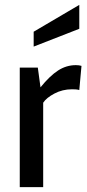

<svg xmlns="http://www.w3.org/2000/svg" viewBox="-20 -767 356 787"><path d="M61 0V-490H135L146 -409Q184 -456 218 -478Q252 -500 291 -500Q304 -500 314 -497L305 -398Q298 -400 291 -400.5Q284 -401 275 -401Q236 -401 203 -383.5Q170 -366 157 -346V0ZM118 -576V-637L305 -747V-649Z"/></svg>

Font: Cabin VF Beta
Style: Regular
Weight: 400
Designer: Pablo Impallari
Foundry: Pablo Impallari. http://www.impallari.com Igino Marini. http://www.ikern.com
Version: Version 2.200